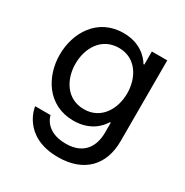

<svg xmlns="http://www.w3.org/2000/svg" viewBox="-172 -678 986 1026"><g transform="rotate(30 321.5 -165.0)"><path d="M325 210C484 210 573 117 573 -31V-530H478V-449H473C452 -484 401 -540 299 -540C139 -540 60 -404 60 -270C60 -136 139 0 299 0C401 0 452 -56 473 -91H478V-30C478 51 440 127 325 127C195 127 179 35 179 35H84C84 35 104 210 325 210ZM317 -81C210 -81 157 -174 157 -270C157 -366 210 -459 317 -459C423 -459 476 -366 476 -270C476 -174 423 -81 317 -81Z"/></g></svg>

Font: Be Vietnam Pro
Style: Regular
Weight: 400
Designer: Lam Bao, Tony Le, Vietanh Nguyen
Foundry: Yellow Type Foundry
Version: Version 1.002